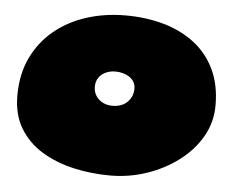

<svg xmlns="http://www.w3.org/2000/svg" viewBox="-44 -571 830 656"><g transform="rotate(5 371.0 -243.0)"><path d="M356 31Q291 31 230.2 17.2Q169.5 3.5 121.2 -25.8Q73 -55 44.8 -101.5Q16.5 -148 16.5 -214Q16.5 -286.5 43.2 -343Q70 -399.5 117.2 -438.8Q164.5 -478 227 -498.2Q289.5 -518.5 361.5 -518.5Q433 -518.5 493.8 -501Q554.5 -483.5 599.5 -448.5Q644.5 -413.5 669.2 -361.2Q694 -309 694 -239Q694 -180.5 665.5 -131.2Q637 -82 588.8 -45.8Q540.5 -9.5 480.2 10.8Q420 31 356 31ZM342 -207Q360 -207 373.2 -212.2Q386.5 -217.5 395.2 -226.8Q404 -236 408.5 -247.5Q413 -259 413 -271.5Q413 -285 407 -295Q401 -305 391 -311.5Q381 -318 368.8 -321.2Q356.5 -324.5 343.5 -324.5Q325 -324.5 310 -317.5Q295 -310.5 286.2 -297.5Q277.5 -284.5 277.5 -266.5Q277.5 -249.5 286 -236Q294.5 -222.5 309.2 -214.8Q324 -207 342 -207Z"/></g></svg>

Font: Gluten Black
Style: Regular
Weight: 900
Designer: Tyler Finck
Foundry: Etcetera Type Company
Version: Version 1.300